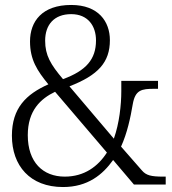

<svg xmlns="http://www.w3.org/2000/svg" viewBox="-20 -744 695 774"><path d="M234 10C334 10 394 -40 436 -99L520 0H648V-32H638C589 -32 569 -37 552 -57L468 -153C493 -208 506 -270 515 -323C525 -382 551 -386 602 -386H617V-418H469V-377C469 -321 461 -247 439 -185L260 -396C376 -441 423 -493 423 -582C423 -657 377 -724 267 -724C150 -724 101 -658 101 -577C101 -503 130 -459 175 -404C85 -364 28 -308 28 -197C28 -76 101 10 234 10ZM234 -425C184 -484 162 -521 162 -580C162 -644 198 -687 267 -687C335 -687 367 -639 367 -581C367 -505 327 -459 234 -425ZM241 -32C153 -32 92 -90 92 -199C92 -299 144 -346 202 -374L411 -129C375 -73 320 -32 241 -32Z"/></svg>

Font: Noto Serif Devanagari SemiCondensed Light
Style: Regular
Weight: 300
Width: 4
Designer: Universal Thirst, Indian Type Foundry and the Monotype Design Team
Foundry: Monotype Imaging Inc.
Version: Version 2.004